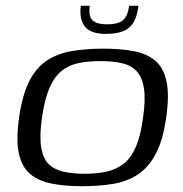

<svg xmlns="http://www.w3.org/2000/svg" viewBox="-20 -636 632 663"><path d="M263 7Q204 7 158.5 -2Q113 -11 84 -35.5Q55 -60 45 -107Q35 -154 46 -231Q57 -309 81.5 -356.5Q106 -404 143.5 -428Q181 -452 230 -460Q279 -468 337 -468Q396 -468 441.5 -459.5Q487 -451 516 -426.5Q545 -402 555 -355Q565 -308 554 -231Q543 -152 518 -105Q493 -58 456 -33.5Q419 -9 370.5 -1Q322 7 263 7ZM272 -36Q315 -36 348.5 -43.5Q382 -51 407 -70.5Q432 -90 449 -129Q466 -168 474 -230Q483 -293 477 -331.5Q471 -370 451.5 -390.5Q432 -411 400.5 -418Q369 -425 326 -425Q284 -425 250.5 -418Q217 -411 192 -390.5Q167 -370 150.5 -331.5Q134 -293 125 -230Q116 -168 122 -129Q128 -90 147 -70.5Q166 -51 198 -43.5Q230 -36 272 -36ZM345 -519Q293 -519 273 -544.5Q253 -570 259 -616H290Q285 -580 299.5 -566Q314 -552 349 -552Q388 -552 404.5 -566Q421 -580 426 -616H458Q452 -564 427 -541.5Q402 -519 345 -519Z"/></svg>

Font: Genos
Style: Italic
Weight: 400
Italic angle: -8°
Version: Version 1.010